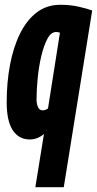

<svg xmlns="http://www.w3.org/2000/svg" viewBox="-20 -574 406 804"><path d="M366 -530 247 210H128L164 -13Q153 -3 137.5 3.5Q122 10 105 10Q59 10 33.5 -28.5Q8 -67 8 -146Q8 -229 22 -303Q36 -377 64 -433.5Q92 -490 134 -522Q176 -554 233 -554Q274 -554 309.5 -546Q345 -538 366 -530ZM231 -437Q223 -440 215 -440Q194 -440 179 -412.5Q164 -385 153.5 -341.5Q143 -298 138 -248.5Q133 -199 133 -156Q133 -140 139 -126Q145 -112 158 -112Q171 -112 181 -120Z"/></svg>

Font: Georama ExtraCondensed
Style: Bold Italic
Weight: 700
Width: 2
Italic angle: -9°
Designer: Jean-Baptiste Levee
Foundry: Production Type
Version: Version 1.000